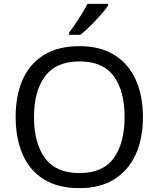

<svg xmlns="http://www.w3.org/2000/svg" viewBox="-20 -964 821 994"><path d="M720 -358Q720 -247 682.5 -164.5Q645 -82 572 -36Q499 10 391 10Q280 10 206.5 -36Q133 -82 97 -165Q61 -248 61 -359Q61 -469 97 -551Q133 -633 206.5 -679Q280 -725 392 -725Q499 -725 572 -679.5Q645 -634 682.5 -551.5Q720 -469 720 -358ZM156 -358Q156 -223 213 -145.5Q270 -68 391 -68Q513 -68 569 -145.5Q625 -223 625 -358Q625 -493 569 -569.5Q513 -646 392 -646Q271 -646 213.5 -569.5Q156 -493 156 -358ZM539 -934Q527 -916 502 -887.5Q477 -859 448.5 -830.5Q420 -802 396 -784H338V-796Q353 -815 370.5 -841Q388 -867 405 -894.5Q422 -922 433 -944H539Z"/></svg>

Font: Noto Sans Hebrew Droid
Style: Regular
Weight: 400
Designer: Monotype Design Team
Foundry: Monotype Imaging Inc.
Version: Version 1.100